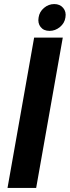

<svg xmlns="http://www.w3.org/2000/svg" viewBox="-20 -925 343 945"><path d="M224 -773Q195 -773 180 -792Q165 -811 170 -839Q174 -867 196.5 -886Q219 -905 247 -905Q275 -905 291 -886Q307 -867 302 -839Q298 -811 275 -792Q252 -773 224 -773ZM17 0 148 -740H289L158 0Z"/></svg>

Font: Poppins SemiBold
Style: Italic
Weight: 600
Italic angle: -10°
Designer: Ninad Kale (Devanagari), Jonny Pinhorn (Latin)
Foundry: Indian Type Foundry
Version: Version 3.200;PS 1.000;hotconv 16.6.54;makeotf.lib2.5.65590